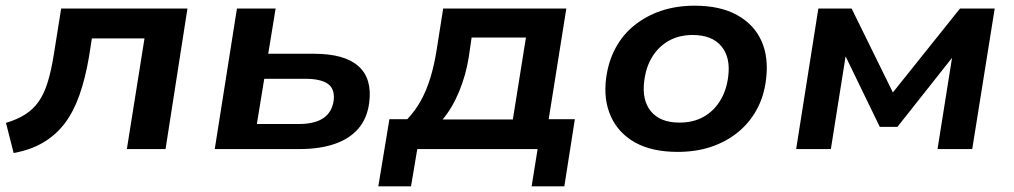

<svg xmlns="http://www.w3.org/2000/svg" viewBox="-20 -524 3564 675"><path d="M28 14 1 -92Q41 -104 69 -122Q97 -140 116 -167Q135 -194 147.5 -234.5Q160 -275 169 -331L195 -494H639L562 0H426L488 -389H303L293 -325Q280 -248 259 -189Q238 -130 207 -89.5Q176 -49 132 -23Q88 3 28 14Z M735 0 813 -494H949L923 -335H1084Q1191 -335 1240 -291.5Q1289 -248 1278 -163Q1271 -108 1240 -72Q1209 -36 1156.5 -18Q1104 0 1034 0ZM883 -88H1029Q1086 -88 1116.5 -108.5Q1147 -129 1153 -170Q1158 -211 1133 -229Q1108 -247 1053 -247H909Z M1310 131 1349 -105H1412Q1440 -135 1459.5 -170Q1479 -205 1493 -250.5Q1507 -296 1516 -354L1538 -494H1971L1909 -105H2001L1964 131H1849L1870 0H1447L1425 131ZM1536 -104H1783L1829 -392H1638L1628 -323Q1618 -260 1594 -202Q1570 -144 1536 -104Z M2363 10Q2272 10 2213 -23Q2154 -56 2127.5 -115Q2101 -174 2111 -250Q2119 -309 2144.5 -356Q2170 -403 2211.5 -436Q2253 -469 2306 -486.5Q2359 -504 2422 -504Q2512 -504 2571.5 -471Q2631 -438 2657 -380Q2683 -322 2673 -244Q2666 -185 2640 -138Q2614 -91 2573 -58Q2532 -25 2479 -7.5Q2426 10 2363 10ZM2369 -93Q2417 -93 2453 -113Q2489 -133 2511.5 -169.5Q2534 -206 2540 -254Q2549 -322 2516 -361.5Q2483 -401 2415 -401Q2368 -401 2332 -381Q2296 -361 2273.5 -325Q2251 -289 2245 -240Q2236 -172 2268.5 -132.5Q2301 -93 2369 -93Z M2779 0 2857 -494H2974L3119 -199L3355 -494H3477L3398 0H3276L3331 -346H3347L3135 -78H3073L2943 -346H2956L2901 0Z"/></svg>

Font: Nunito Sans 10pt SemiExpanded
Style: Bold Italic
Weight: 700
Width: 6
Italic angle: -9°
Designer: Vernon Adams
Foundry: Vernon Adams
Version: Version 3.101;gftools[0.9.27]